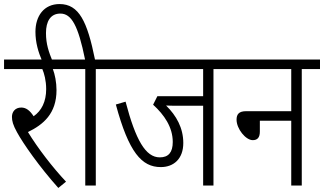

<svg xmlns="http://www.w3.org/2000/svg" viewBox="-20 -916 1600 948"><path d="M306 -19C240 -89 167 -184 118 -264C194 -301 259 -355 259 -471C259 -510 251 -549 241 -575H337V-622H0V-575H189C198 -554 208 -519 208 -476C208 -414 185 -369 146 -342C128 -370 109 -385 85 -385C55 -385 39 -364 39 -339C39 -319 44 -299 64 -263C95 -206 175 -92 268 12Z M188 -615H239C221 -659 207 -698 207 -753C207 -810 229 -849 278 -849C333 -849 366 -790 400 -622H324V-575H401V0H453V-575H543V-622H449C411 -810 370 -896 274 -896C197 -896 155 -837 155 -759C155 -706 169 -659 188 -615Z M1034 -575H1125V-622H530V-575H983V-441H757L736 -399C791 -349 833 -288 833 -215C833 -164 812 -139 769 -139C699 -139 650 -224 600 -414L552 -400C616 -163 680 -91 774 -91C837 -91 885 -131 885 -210C885 -284 851 -345 800 -395C815 -394 834 -394 852 -394H983V0H1034Z M1112 -622V-575H1418V-367H1195C1159 -367 1148 -351 1148 -325C1148 -280 1193 -224 1228 -224C1251 -224 1263 -237 1263 -266V-320H1418V0H1470V-575H1560V-622Z"/></svg>

Font: Noto Sans Devanagari Condensed Light
Style: Regular
Weight: 300
Width: 3
Designer: Jelle Bosma - Monotype Design Team
Foundry: Monotype Imaging Inc.
Version: Version 2.004